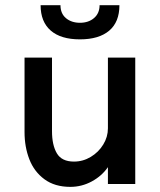

<svg xmlns="http://www.w3.org/2000/svg" viewBox="-20 -710 617 741"><path d="M136.7 -689.9H213.4Q213.4 -657.7 234.6 -639.9Q255.9 -622.1 288.6 -622.1Q321.8 -622.1 343 -640.4Q364.3 -658.7 364.3 -689.9H440.9Q440.9 -625 401.4 -591.6Q361.8 -558.1 288.6 -558.1Q214.8 -558.1 175.8 -592Q136.7 -626 136.7 -689.9ZM74.7 -200.2V-487.8H180.7V-203.6Q180.7 -149.9 199.5 -118.2Q218.3 -86.4 265.6 -86.4Q300.3 -86.4 330.3 -104.5Q360.4 -122.6 378.4 -152.1Q396.5 -181.6 396.5 -214.8V-487.8H502V0H396.5V-64.9Q373 -30.8 334.2 -9.8Q295.4 11.2 251.5 11.2Q191.4 11.2 151.6 -18.1Q111.8 -47.4 93.3 -95.2Q74.7 -143.1 74.7 -200.2Z"/></svg>

Font: Acari Sans SemiBold
Style: Regular
Weight: 600
Designer: Alfredo Marco Pradil and Stefan Peev
Foundry: Hanken Design Co.
Version: Version 1.045;January 11, 2019;FontCreator 11.5.0.2425 64-bi